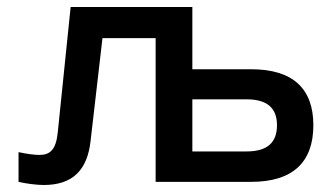

<svg xmlns="http://www.w3.org/2000/svg" viewBox="-20 -520 947 549"><path d="M239 -117 273 -411H425V0H698C816 0 876 -55 876 -162C876 -268 816 -322 698 -322H530V-500H182L145 -140C140 -92 123 -77 93 -77C78 -77 56 -80 33 -85V0C54 5 85 9 105 9C190 9 230 -36 239 -117ZM530 -87V-236H685C744 -236 772 -211 772 -162C772 -112 744 -87 685 -87Z"/></svg>

Font: LT Wave Alt Medium
Style: Regular
Weight: 500
Designer: Daniel Lyons
Version: Version 2.5 (Glyphs App)